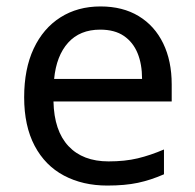

<svg xmlns="http://www.w3.org/2000/svg" viewBox="-20 -566 604 596"><path d="M292 -546Q361 -546 410.5 -516Q460 -486 486.5 -431.5Q513 -377 513 -304V-251H146Q148 -160 192.5 -112.5Q237 -65 317 -65Q368 -65 407.5 -74.5Q447 -84 489 -102V-25Q448 -7 408 1.5Q368 10 313 10Q237 10 178.5 -21Q120 -52 87.5 -113.5Q55 -175 55 -264Q55 -352 84.5 -415Q114 -478 167.5 -512Q221 -546 292 -546ZM291 -474Q228 -474 191.5 -433.5Q155 -393 148 -321H421Q421 -367 407 -401Q393 -435 364.5 -454.5Q336 -474 291 -474Z"/></svg>

Font: lkannada85
Style: Book
Weight: 400
Designer: Jelle Bosma - Monotype Design Team
Foundry: Monotype Imaging Inc.
Version: Version 2.003